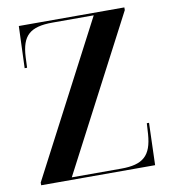

<svg xmlns="http://www.w3.org/2000/svg" viewBox="-81 -783 757 853"><g transform="rotate(-10 298.0 -357.0)"><path d="M36 0H550L556 -190H546L543 -141C536 -45 498 -11 399 -11H176L537 -702V-714H61L54 -525H65L67 -573C72 -669 109 -703 212 -703H397L36 -12Z"/></g></svg>

Font: Noto Serif Display SemiCondensed SemiBold
Style: Regular
Weight: 600
Width: 4
Designer: Monotype Design Team
Foundry: Monotype Imaging Inc.
Version: Version 2.009